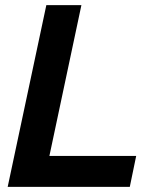

<svg xmlns="http://www.w3.org/2000/svg" viewBox="-20 -730 601 750"><path d="M161 -710H298L173 -121H512L487 0H10Z"/></svg>

Font: Raleway-v4020
Style: Bold Italic
Weight: 700
Italic angle: -12°
Designer: Matt McInerney, Pablo Impallari, Rodrigo Fuenzalida
Foundry: Matt McInerney, Pablo Impallari, Rodrigo Fuenzalida
Version: Version 4.020;PS 004.020;hotconv 1.0.88;makeotf.lib2.5.64775